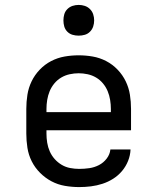

<svg xmlns="http://www.w3.org/2000/svg" viewBox="-20 -753 640 781"><path d="M302 8Q273 8 244 3Q215 -2 189.5 -15.5Q164 -29 143 -50Q122 -71 109 -97Q96 -123 91.5 -152Q87 -181 87 -210V-310Q87 -339 91.5 -367.5Q96 -396 108.5 -422Q121 -448 141.5 -469.5Q162 -491 188 -504.5Q214 -518 242.5 -523Q271 -528 300 -528Q329 -528 357.5 -523Q386 -518 412 -504.5Q438 -491 458.5 -469.5Q479 -448 491.5 -422Q504 -396 508.5 -367.5Q513 -339 513 -310V-223H169V-210Q169 -191 172 -172.5Q175 -154 182.5 -137Q190 -120 202.5 -106Q215 -92 231 -82.5Q247 -73 265.5 -69.5Q284 -66 302 -66Q323 -66 343.5 -69Q364 -72 382.5 -81.5Q401 -91 414 -108Q427 -125 429 -145H511Q510 -121 501 -98.5Q492 -76 476.5 -57.5Q461 -39 440.5 -26Q420 -13 397 -5.5Q374 2 350 5Q326 8 302 8ZM169 -297H431V-310Q431 -328 428 -346.5Q425 -365 418 -382Q411 -399 399 -413.5Q387 -428 371 -437.5Q355 -447 336.5 -451Q318 -455 300 -455Q282 -455 263.5 -451Q245 -447 229 -437.5Q213 -428 201 -413.5Q189 -399 182 -382Q175 -365 172 -346.5Q169 -328 169 -310ZM300 -608Q287 -608 275 -611.5Q263 -615 254 -624Q245 -633 241.5 -645Q238 -657 238 -670Q238 -683 241.5 -695Q245 -707 254 -716Q263 -725 275 -729Q287 -733 300 -733Q313 -733 325 -729Q337 -725 346 -716Q355 -707 359 -695Q363 -683 363 -670Q363 -657 359 -645Q355 -633 346 -624Q337 -615 325 -611.5Q313 -608 300 -608Z"/></svg>

Font: Iosevka Plex Etoile
Style: Regular
Weight: 400
Designer: Belleve Invis
Foundry: Belleve Invis
Version: Version 25.1.1; ttfautohint (v1.8.4)